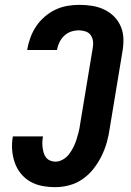

<svg xmlns="http://www.w3.org/2000/svg" viewBox="-20 -763 540 791"><path d="M208 8Q180 8 153.5 3Q127 -2 104.5 -15Q82 -28 65.5 -48.5Q49 -69 40.5 -94Q32 -119 30 -146Q28 -173 33 -201H157Q155 -190 154.5 -178.5Q154 -167 155.5 -155.5Q157 -144 160 -133.5Q163 -123 169.5 -114.5Q176 -106 186.5 -101.5Q197 -97 209 -97Q224 -97 239.5 -106Q255 -115 265 -128.5Q275 -142 282.5 -157Q290 -172 295 -187.5Q300 -203 304 -219Q308 -235 310 -251L362 -565Q365 -580 363 -594Q361 -608 353.5 -618.5Q346 -629 332.5 -633.5Q319 -638 305 -638Q289 -638 273.5 -633Q258 -628 245.5 -616.5Q233 -605 225.5 -590Q218 -575 215 -559V-557H92L93 -562Q97 -586 106 -610Q115 -634 129.5 -655.5Q144 -677 164.5 -694.5Q185 -712 208 -723Q231 -734 256 -738.5Q281 -743 306 -743Q333 -743 359 -739Q385 -735 408.5 -724Q432 -713 450 -695Q468 -677 478 -653Q488 -629 488.5 -602Q489 -575 484 -548L432 -234Q428 -205 420 -176.5Q412 -148 398.5 -120.5Q385 -93 366 -68.5Q347 -44 321.5 -26Q296 -8 266.5 0Q237 8 208 8Z"/></svg>

Font: Iosevka Curly Extrabold
Style: Italic
Weight: 800
Italic angle: -9°
Monospace: yes
Designer: Belleve Invis
Foundry: Belleve Invis
Version: Version 22.1.2; ttfautohint (v1.8.4)